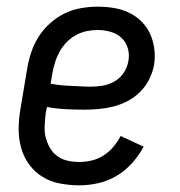

<svg xmlns="http://www.w3.org/2000/svg" viewBox="-20 -548 540 576"><path d="M218 8Q189 8 160 2.5Q131 -3 107.5 -17.5Q84 -32 67.5 -54.5Q51 -77 43.5 -104Q36 -131 36 -160.5Q36 -190 41 -219L61 -339Q65 -364 73 -389Q81 -414 95 -436.5Q109 -459 129.5 -477.5Q150 -496 173.5 -507.5Q197 -519 222.5 -523.5Q248 -528 273 -528Q298 -528 322 -524Q346 -520 367 -510Q388 -500 404.5 -483.5Q421 -467 430.5 -446Q440 -425 443 -401Q446 -377 442 -352Q438 -331 427.5 -310Q417 -289 400.5 -272.5Q384 -256 363 -245Q342 -234 320.5 -228.5Q299 -223 277 -221Q255 -219 234 -219Q205 -219 176.5 -220.5Q148 -222 121 -227L117 -208Q115 -190 114 -171.5Q113 -153 117 -136.5Q121 -120 129.5 -105Q138 -90 151.5 -80Q165 -70 182.5 -66Q200 -62 218 -62Q236 -62 255 -66.5Q274 -71 290.5 -81.5Q307 -92 320 -107.5Q333 -123 342 -140L411 -108Q397 -82 376.5 -59Q356 -36 330 -20.5Q304 -5 275 1.5Q246 8 218 8ZM251 -288Q270 -288 288 -291Q306 -294 323 -303.5Q340 -313 351 -329.5Q362 -346 365 -364Q369 -384 363.5 -403Q358 -422 344.5 -434.5Q331 -447 312 -452.5Q293 -458 273 -458Q256 -458 239.5 -454.5Q223 -451 207.5 -442.5Q192 -434 179.5 -421Q167 -408 158.5 -392.5Q150 -377 145 -360.5Q140 -344 137 -328L132 -297Q147 -294 161.5 -292.5Q176 -291 191 -290.5Q206 -290 221 -289Q236 -288 251 -288Z"/></svg>

Font: Iosevka Gothic
Style: Italic
Weight: 400
Italic angle: -9°
Monospace: yes
Designer: Belleve Invis
Foundry: Belleve Invis
Version: Version 15.5.1; ttfautohint (v1.8.4)